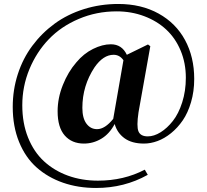

<svg xmlns="http://www.w3.org/2000/svg" viewBox="-20 -766 1039 963"><path d="M733.9 -534.2 674.8 -203.1Q664.1 -131.8 674.6 -106.9Q685.1 -82 721.2 -82Q752.4 -82 785.4 -102.5Q818.4 -123 846.9 -159.2Q875.5 -195.3 893.8 -252.4Q912.1 -309.6 912.1 -376Q912.1 -449.7 886 -512.2Q859.9 -574.7 813.7 -617.7Q767.6 -660.6 703.4 -684.8Q639.2 -709 564.9 -709Q463.9 -709 375 -671.1Q286.1 -633.3 224.6 -569.1Q163.1 -504.9 127.4 -418.7Q91.8 -332.5 91.8 -237.8Q91.8 -148.4 120.6 -76.4Q149.4 -4.4 200.4 42.7Q251.5 89.8 320.8 115Q390.1 140.1 471.2 140.1Q601.1 140.1 706.1 85L721.2 110.8Q603.5 176.8 461.9 176.8Q372.1 176.8 296.1 150.4Q220.2 124 163.8 74Q107.4 23.9 75.7 -54Q43.9 -131.8 43.9 -230Q43.9 -315.4 69.3 -394Q94.7 -472.7 142.1 -536.4Q189.5 -600.1 253.9 -647.2Q318.4 -694.3 400.6 -720.2Q482.9 -746.1 573.2 -746.1Q688.5 -746.1 775.4 -698Q862.3 -649.9 908.2 -564.9Q954.1 -480 954.1 -370.1Q954.1 -307.6 938.2 -253.7Q922.4 -199.7 896.7 -162.4Q871.1 -125 837.9 -98.1Q804.7 -71.3 770 -58.6Q735.4 -45.9 702.1 -45.9Q641.6 -45.9 604.7 -72.5Q567.9 -99.1 555.2 -144Q528.8 -94.2 488 -70.1Q447.3 -45.9 400.9 -45.9Q340.3 -45.9 304.7 -86.4Q269 -127 269 -208Q269 -273.9 295.2 -339.6Q321.3 -405.3 362.8 -453.1Q399.4 -497.1 446.5 -520.5Q493.7 -543.9 536.1 -543.9Q591.3 -543.9 616.2 -491.2L722.2 -543ZM547.9 -169.9 599.1 -463.9Q580.1 -491.2 549.8 -491.2Q497.6 -491.2 454.1 -428.2Q393.1 -335.9 393.1 -225.1Q393.1 -173.3 413.6 -145.8Q434.1 -118.2 466.8 -118.2Q506.3 -118.2 547.9 -169.9Z"/></svg>

Font: Noto Serif JP Black
Style: Regular
Weight: 900
Designer: Ryoko NISHIZUKA  (kana & ideographs); Frank Grießhammer (Latin, Greek & Cyrillic); Wenlong ZHANG  (bopomofo); Sandoll Co
Foundry: Adobe Systems Incorporated
Version: Version 1.001;PS 1.001;hotconv 16.6.54;makeotf.lib2.5.65590